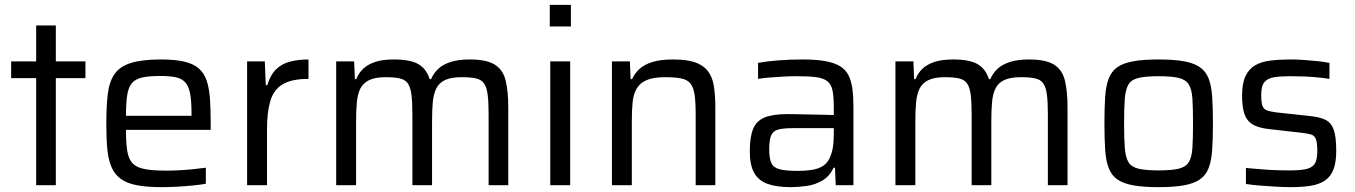

<svg xmlns="http://www.w3.org/2000/svg" viewBox="-20 -763 5581 791"><path d="M129 0V-441H26V-510H129V-658H210V-510H332V-441H210V0Z M647 8Q585 8 543.5 0Q502 -8 477 -26.5Q452 -45 439 -75.5Q426 -106 422 -150Q418 -194 418 -254Q418 -325 424 -375.5Q430 -426 451.5 -457.5Q473 -489 519 -503.5Q565 -518 643 -518Q702 -518 739.5 -509Q777 -500 799 -481Q821 -462 831.5 -430.5Q842 -399 845 -355.5Q848 -312 848 -255V-228H499Q499 -176 504 -143Q509 -110 524.5 -92Q540 -74 573.5 -67Q607 -60 665 -60Q689 -60 718 -61.5Q747 -63 776 -66Q805 -69 828 -72V-6Q807 -2 776.5 1Q746 4 712.5 6Q679 8 647 8ZM769 -269V-296Q769 -348 763 -378.5Q757 -409 742.5 -424.5Q728 -440 703 -445Q678 -450 641 -450Q593 -450 565 -443.5Q537 -437 523 -420Q509 -403 504 -371Q499 -339 499 -286H788Z M998 0V-510H1071L1075 -412H1081Q1094 -455 1118 -478Q1142 -501 1176 -509.5Q1210 -518 1251 -518V-438Q1182 -438 1145 -416Q1108 -394 1094 -348Q1080 -302 1080 -232V0Z M1365 0V-510H1439L1442 -437H1448Q1457 -461 1475.5 -479Q1494 -497 1524.5 -507.5Q1555 -518 1603 -518Q1671 -518 1704 -498.5Q1737 -479 1750 -437H1756Q1766 -461 1785 -479Q1804 -497 1836 -507.5Q1868 -518 1915 -518Q1984 -518 2018 -497Q2052 -476 2063 -432Q2074 -388 2074 -319V0H1993V-291Q1993 -343 1989 -373.5Q1985 -404 1974 -419.5Q1963 -435 1941 -440Q1919 -445 1882 -445Q1839 -445 1814 -433.5Q1789 -422 1777.5 -399Q1766 -376 1763 -342Q1760 -308 1760 -263V0H1679V-291Q1679 -343 1675 -373.5Q1671 -404 1660 -419.5Q1649 -435 1627 -440Q1605 -445 1568 -445Q1525 -445 1500 -432.5Q1475 -420 1464 -397Q1453 -374 1450 -340Q1447 -306 1447 -263V0Z M2245 -654V-743H2332V-654ZM2247 0V-510H2329V0Z M2501 0V-510H2575L2578 -437H2584Q2595 -461 2614.5 -479Q2634 -497 2667.5 -507.5Q2701 -518 2753 -518Q2810 -518 2844 -506Q2878 -494 2896.5 -470Q2915 -446 2921 -408.5Q2927 -371 2927 -319V0H2846V-291Q2846 -343 2841.5 -373.5Q2837 -404 2824 -419.5Q2811 -435 2786 -440Q2761 -445 2720 -445Q2671 -445 2643 -432.5Q2615 -420 2602 -396.5Q2589 -373 2586 -339.5Q2583 -306 2583 -263V0Z M3237 8Q3181 8 3143.5 -5Q3106 -18 3087.5 -50Q3069 -82 3069 -140Q3069 -198 3082.5 -231.5Q3096 -265 3130 -279Q3164 -293 3225 -293Q3235 -293 3256.5 -292.5Q3278 -292 3306 -291.5Q3334 -291 3362.5 -290.5Q3391 -290 3415 -289V-321Q3415 -366 3409.5 -391.5Q3404 -417 3387 -429.5Q3370 -442 3339.5 -445.5Q3309 -449 3259 -449Q3237 -449 3207 -447.5Q3177 -446 3148.5 -443.5Q3120 -441 3103 -438V-504Q3141 -511 3188.5 -514.5Q3236 -518 3287 -518Q3341 -518 3378.5 -511.5Q3416 -505 3439.5 -491Q3463 -477 3475 -454Q3487 -431 3491.5 -398Q3496 -365 3496 -321V0H3423L3420 -72H3414Q3398 -37 3368.5 -19.5Q3339 -2 3304 3Q3269 8 3237 8ZM3267 -59Q3296 -59 3321 -62.5Q3346 -66 3365 -76Q3384 -86 3395 -106Q3406 -127 3410.5 -151.5Q3415 -176 3415 -209V-235H3245Q3206 -235 3185 -229Q3164 -223 3156.5 -204Q3149 -185 3149 -147Q3149 -110 3158 -91Q3167 -72 3192.5 -65.5Q3218 -59 3267 -59Z M3669 0V-510H3743L3746 -437H3752Q3761 -461 3779.5 -479Q3798 -497 3828.5 -507.5Q3859 -518 3907 -518Q3975 -518 4008 -498.5Q4041 -479 4054 -437H4060Q4070 -461 4089 -479Q4108 -497 4140 -507.5Q4172 -518 4219 -518Q4288 -518 4322 -497Q4356 -476 4367 -432Q4378 -388 4378 -319V0H4297V-291Q4297 -343 4293 -373.5Q4289 -404 4278 -419.5Q4267 -435 4245 -440Q4223 -445 4186 -445Q4143 -445 4118 -433.5Q4093 -422 4081.5 -399Q4070 -376 4067 -342Q4064 -308 4064 -263V0H3983V-291Q3983 -343 3979 -373.5Q3975 -404 3964 -419.5Q3953 -435 3931 -440Q3909 -445 3872 -445Q3829 -445 3804 -432.5Q3779 -420 3768 -397Q3757 -374 3754 -340Q3751 -306 3751 -263V0Z M4753 8Q4690 8 4648.5 0.5Q4607 -7 4583 -24Q4559 -41 4547.5 -71Q4536 -101 4533 -146.5Q4530 -192 4530 -255Q4530 -318 4533 -363.5Q4536 -409 4547.5 -439Q4559 -469 4583 -486Q4607 -503 4648.5 -510.5Q4690 -518 4753 -518Q4817 -518 4858 -510.5Q4899 -503 4923.5 -486Q4948 -469 4959.5 -439Q4971 -409 4974 -363.5Q4977 -318 4977 -255Q4977 -192 4974 -146.5Q4971 -101 4959.5 -71Q4948 -41 4923.5 -24Q4899 -7 4858 0.5Q4817 8 4753 8ZM4753 -61Q4807 -61 4836 -68Q4865 -75 4877.5 -95Q4890 -115 4892.5 -153.5Q4895 -192 4895 -255Q4895 -318 4892.5 -356.5Q4890 -395 4877.5 -415Q4865 -435 4836 -442Q4807 -449 4753 -449Q4700 -449 4670.5 -442Q4641 -435 4629 -415Q4617 -395 4614 -356.5Q4611 -318 4611 -255Q4611 -192 4614 -153.5Q4617 -115 4629 -95Q4641 -75 4670.5 -68Q4700 -61 4753 -61Z M5298 8Q5269 8 5236 6Q5203 4 5171 1.5Q5139 -1 5113 -5V-71Q5137 -69 5159.5 -67Q5182 -65 5204 -63.5Q5226 -62 5248 -61.5Q5270 -61 5293 -61Q5345 -61 5368.5 -68.5Q5392 -76 5399.5 -94Q5407 -112 5407 -141Q5407 -174 5401.5 -189Q5396 -204 5382.5 -208.5Q5369 -213 5342 -216L5210 -231Q5163 -236 5139 -251.5Q5115 -267 5106 -296Q5097 -325 5097 -369Q5097 -419 5111 -449Q5125 -479 5151 -494Q5177 -509 5214 -513.5Q5251 -518 5297 -518Q5323 -518 5352 -516Q5381 -514 5409 -511Q5437 -508 5457 -504V-438Q5431 -442 5404.5 -444.5Q5378 -447 5350.5 -448Q5323 -449 5295 -449Q5257 -449 5230 -445Q5203 -441 5189.5 -425Q5176 -409 5176 -372Q5176 -343 5180.5 -328.5Q5185 -314 5199 -308.5Q5213 -303 5238 -300L5376 -285Q5417 -281 5440.5 -269.5Q5464 -258 5474.5 -229Q5485 -200 5485 -142Q5485 -94 5473.5 -64.5Q5462 -35 5438 -19Q5414 -3 5379 2.5Q5344 8 5298 8Z"/></svg>

Font: Saira Thin
Style: Regular
Weight: 400
Version: Version 1.101